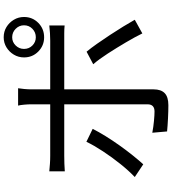

<svg xmlns="http://www.w3.org/2000/svg" viewBox="34 -923 932 1040"><g transform="rotate(-90 500.0 -403.0)"><path d="M755 -739Q755 -712 773.5 -693.5Q792 -675 818 -675Q845 -675 864 -693.5Q883 -712 883 -739Q883 -765 864 -784Q845 -803 818 -803Q792 -803 773.5 -784Q755 -765 755 -739ZM709 -739Q709 -769 724 -794Q739 -819 763.5 -834Q788 -849 818 -849Q849 -849 873.5 -834Q898 -819 913 -794Q928 -769 928 -739Q928 -693 896 -661.5Q864 -630 818 -630Q773 -630 741 -661.5Q709 -693 709 -739ZM542 -771Q540 -761 538 -738.5Q536 -716 536 -699V-597H800Q840 -597 882 -602V-519Q862 -521 840.5 -521Q819 -521 801 -521H536V-37Q536 3 515.5 23Q495 43 450 43Q419 43 378.5 41Q338 39 308 36L301 -44Q333 -38 365 -35Q397 -32 416 -32Q455 -32 455 -70V-521H177Q133 -521 92 -518V-602Q113 -600 133 -598.5Q153 -597 177 -597H455V-700Q455 -717 453 -738.5Q451 -760 448 -771ZM740 -400Q760 -376 783.5 -342.5Q807 -309 831 -272.5Q855 -236 876.5 -201Q898 -166 913 -139L839 -98Q820 -137 790.5 -187Q761 -237 730 -285Q699 -333 672 -364ZM322 -367Q306 -335 282.5 -297Q259 -259 231.5 -220.5Q204 -182 177.5 -149Q151 -116 130 -93L61 -139Q94 -170 131 -216Q168 -262 200.5 -311.5Q233 -361 252 -401Z"/></g></svg>

Font: Source Han Sans SC
Style: Regular
Weight: 400
Designer: Ryoko NISHIZUKA 西塚涼子 (kana, bopomofo & ideographs); Paul D. Hunt (Latin, Greek & Cyrillic); Sandoll Communications 산돌커뮤니
Foundry: Adobe
Version: Version 2.002;hotconv 1.0.116;makeotfexe 2.5.65601; ttfautoh